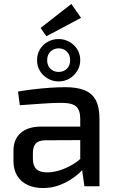

<svg xmlns="http://www.w3.org/2000/svg" viewBox="-20 -940 593 969"><path d="M340 -920 389 -850 214 -757 185 -799ZM310 -500Q366 -500 404.5 -485.5Q443 -471 462.5 -436Q482 -401 482 -340V0H406L391 -106L385 -118V-340Q385 -383 365 -402Q345 -421 289 -421Q251 -421 193.5 -417Q136 -413 80 -409L71 -478Q105 -484 146.5 -489Q188 -494 231 -497Q274 -500 310 -500ZM438 -301 437 -233 207 -232Q173 -231 159.5 -214.5Q146 -198 146 -169V-139Q146 -103 163.5 -86.5Q181 -70 219 -70Q247 -70 281.5 -80.5Q316 -91 351 -112.5Q386 -134 414 -167V-104Q404 -90 384 -70.5Q364 -51 335.5 -33Q307 -15 272.5 -3Q238 9 197 9Q153 9 119.5 -6.5Q86 -22 67 -52.5Q48 -83 48 -127V-180Q48 -237 84.5 -269Q121 -301 186 -301ZM276 -743Q305 -743 330 -729Q355 -715 370 -691Q385 -667 385 -636Q385 -607 370 -582.5Q355 -558 330.5 -543.5Q306 -529 276 -529Q246 -529 221 -543.5Q196 -558 181.5 -582Q167 -606 167 -636Q167 -667 181.5 -691Q196 -715 221 -729Q246 -743 276 -743ZM276 -696Q251 -696 234.5 -679.5Q218 -663 218 -636Q218 -609 234.5 -593Q251 -577 276 -577Q301 -577 317.5 -593Q334 -609 334 -636Q334 -663 317.5 -679.5Q301 -696 276 -696Z"/></svg>

Font: Exo 2 Medium
Style: Regular
Weight: 500
Designer: Natanael Gama
Foundry: Natanael Gama
Version: Version 2.010